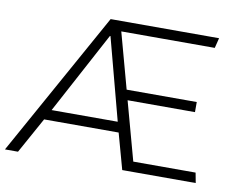

<svg xmlns="http://www.w3.org/2000/svg" viewBox="-108 -792 1164 898"><g transform="rotate(10 474.0 -343.0)"><path d="M524 0H873L864 -48H568L492 -326H812V-374H479L407 -638H851L863 -686H348L-33 0H29L123 -170H477ZM150 -219 358 -607 361 -608 464 -219Z"/></g></svg>

Font: Chivo Light
Style: Italic
Weight: 300
Italic angle: -8°
Designer: Hector Gatti
Foundry: Omnibus-Type
Version: Version 1.003;PS 001.003;hotconv 1.0.70;makeotf.lib2.5.58329